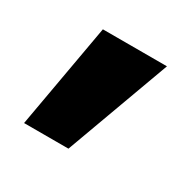

<svg xmlns="http://www.w3.org/2000/svg" viewBox="-79 -254 473 465"><g transform="rotate(30 157.0 -22.0)"><path d="M36.1 124 87.9 -168H267.1L160.2 124Z"/></g></svg>

Font: Poppins ExtraBold
Style: Regular
Weight: 800
Designer: Ninad Kale (Devanagari), Jonny Pinhorn (Latin)
Foundry: Indian Type Foundry
Version: 4.004